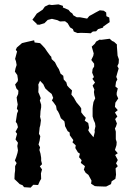

<svg xmlns="http://www.w3.org/2000/svg" viewBox="-20 -854 609 877"><path d="M120 3 90 1 83 -8 70 -13 62 -21 46 -36 47 -60 49 -75V-95L56 -109L48 -121L54 -136L60 -156L62 -167L59 -187L62 -202L51 -217L53 -225L58 -243L51 -252L62 -273L58 -289L52 -297L55 -316L58 -336L63 -348L57 -358L61 -377L58 -393L56 -409L63 -425L64 -440L55 -450L49 -468L61 -483L62 -491L59 -511L48 -527L51 -542L56 -557L53 -574L49 -585L58 -619L52 -626L57 -637L77 -654L80 -657L105 -663L136 -670L138 -660L163 -657L172 -648L185 -634L195 -619L209 -600L214 -595L216 -584L231 -570L241 -550L249 -538L252 -530L257 -517L269 -508L271 -491L283 -478L287 -463L296 -453L309 -441L306 -422L318 -407L321 -401L329 -387L345 -368L351 -359V-341L360 -329L372 -316L367 -303L383 -292L387 -270L383 -259L389 -249L407 -227L413 -251L412 -259L416 -277L414 -292L408 -305L403 -322V-359L404 -370L407 -388L415 -405L411 -419L409 -434L411 -445L403 -463L414 -477L402 -494L409 -502L401 -522L403 -539L410 -550V-563L397 -580L406 -599L408 -610L399 -641L413 -654L419 -664L435 -673L442 -672L481 -677L492 -667L501 -663L514 -651V-641L516 -615L517 -600L523 -583L522 -565L516 -552L522 -541L516 -521L511 -503L516 -491L510 -480L507 -459L518 -450L513 -430V-420L520 -404L507 -385L505 -366L518 -351L505 -340L516 -322L506 -310L514 -290L510 -277L505 -267L509 -253V-218L513 -205L512 -191L505 -169L518 -154L506 -146L518 -123L510 -108L518 -95L508 -85L510 -56L507 -37L490 -26L487 -13L465 -2H454L424 -3L413 -4L396 -15L398 -29L384 -55L371 -65L363 -79L368 -95L349 -110L353 -122L341 -136L345 -152L336 -158L324 -178L326 -190L311 -204L315 -214L299 -236L298 -249L289 -255L277 -278L276 -289L274 -300L258 -314L251 -333L245 -345L239 -353L236 -370L224 -387L217 -395L223 -407L216 -425L202 -436L187 -450L182 -460L178 -469L163 -485L155 -468L156 -455L155 -433L159 -424L166 -406L162 -395L168 -376V-364L165 -346L164 -328L163 -321L167 -305L164 -282L161 -271L160 -260L158 -243L164 -232L161 -212L156 -194L163 -181L160 -169L165 -152L168 -133V-120L172 -104L162 -94L172 -80L167 -62L168 -37L162 -27L154 -9L132 -10ZM300 -729 289 -748 277 -757 254 -756 242 -762 217 -768 198 -763 183 -748 160 -741 148 -742V-745L128 -764L137 -776L148 -792L160 -800L175 -810L185 -824L204 -833L217 -831L247 -834L268 -827L267 -820L293 -809L301 -799L310 -793L315 -784L331 -775H346L378 -769L388 -781L403 -789L417 -797L436 -807L454 -805L465 -797L466 -780L479 -774L481 -753L465 -742L451 -732V-728L428 -721L419 -711L404 -710L394 -702L380 -703L350 -704L334 -703L317 -710L313 -721Z"/></svg>

Font: Winky Rough
Style: Regular
Weight: 400
Designer: Simon Atzbach
Foundry: typofactur
Version: Version 1.206